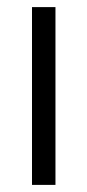

<svg xmlns="http://www.w3.org/2000/svg" viewBox="-20 -520 246 540"><path d="M70 0V-500H136V0Z"/></svg>

Font: Akshar Light
Style: Regular
Weight: 300
Designer: Tall Chai
Foundry: Tall Chai
Version: Version 1.100